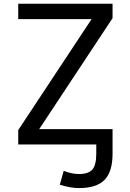

<svg xmlns="http://www.w3.org/2000/svg" viewBox="-20 -752 677 1002"><path d="M184.6 -78.1H567.4V-38.1V-4.9V50.8Q567.4 143.6 525.9 186.5Q484.4 229.5 392.6 229.5Q346.7 229.5 292 211.9L312.5 139.6Q355.5 156.2 391.6 156.2Q441.4 156.2 461.9 132.8Q482.4 109.4 482.4 50.8V2H75.2V-73.2L458 -652.3H75.2V-732.4H567.4V-657.2Z"/></svg>

Font: irohakakuC Regular
Style: Regular
Weight: 400
Designer: [Source Han Sans]
Ryoko NISHIZUKA Ë•øÂ°öÊ∂ºÂ≠ê (kana & ideographs); Paul D. Hunt (Latin, Greek & Cyrillic); Wenlong ZHAN
Version: Version 1.001.20160904